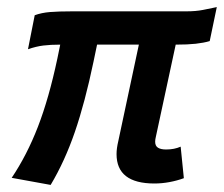

<svg xmlns="http://www.w3.org/2000/svg" viewBox="-20 -506 632 542"><path d="M123 16 13 -4Q56 -68 87 -148Q118 -228 142 -341L150 -380Q123 -380 102.5 -377.5Q82 -375 59 -367L78 -463Q97 -470 121 -472Q145 -474 184 -474H506Q533 -474 553 -478Q573 -482 592 -486L572 -390Q555 -385 532.5 -382.5Q510 -380 476 -380L420 -120Q419 -116 418.5 -112.5Q418 -109 418 -106Q418 -94 426 -89Q434 -84 449 -84Q472 -84 490 -92L499 -3Q480 4 458.5 8Q437 12 416 12Q309 12 309 -71Q309 -87 314 -108L372 -380H254L244 -332Q220 -217 191.5 -134Q163 -51 123 16Z"/></svg>

Font: Sometype Mono SemiBold
Style: Italic
Weight: 600
Italic angle: -12°
Designer: Ryoichi Tsunekawa
Foundry: Dharma Type
Version: Version 1.001